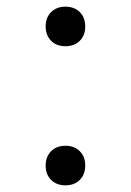

<svg xmlns="http://www.w3.org/2000/svg" viewBox="-20 -548 393 576"><path d="M176.3 -409.3Q149.7 -409.3 133.3 -425.6Q117 -442 117 -468.6Q117 -495.3 133.3 -511.7Q149.7 -528 176.3 -528Q203 -528 219.4 -511.7Q235.7 -495.3 235.7 -468.6Q235.7 -442 219.4 -425.6Q203 -409.3 176.3 -409.3ZM176.3 8Q149.7 8 133.3 -8.3Q117 -24.7 117 -51.4Q117 -78 133.3 -94.4Q149.7 -110.7 176.3 -110.7Q203 -110.7 219.4 -94.4Q235.7 -78 235.7 -51.4Q235.7 -24.7 219.4 -8.3Q203 8 176.3 8Z"/></svg>

Font: M PLUS 2 Thin
Style: Regular
Weight: 100
Designer: Coji Morishita
Foundry: UNDERFOREST DESIGN
Version: Version 1.001